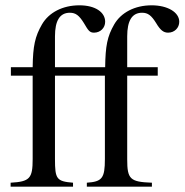

<svg xmlns="http://www.w3.org/2000/svg" viewBox="-20 -703 695 723"><path d="M187 -450V-566C187 -625 205 -655 243 -655C265 -655 278 -645 296 -616C312 -589 317 -580 334 -580C358 -580 376 -598 376 -621C376 -657 339 -683 279 -683C216 -683 164 -656 138 -611C112 -566 104 -530 103 -450H21V-418H103V-104C103 -31 92 -19 20 -15V0H255V-15C193 -20 187 -29 187 -104V-418H375V-104C375 -31 364 -19 307 -15V0H552V-15C470 -18 459 -28 459 -103V-418H574V-450H459V-566C459 -625 477 -655 515 -655C537 -655 550 -645 568 -616C584 -589 596 -580 613 -580C637 -580 655 -598 655 -621C655 -657 611 -683 551 -683C488 -683 436 -656 410 -611C384 -566 377 -530 376 -450Z"/></svg>

Font: STIX Math
Style: Regular
Weight: 400
Designer: MicroPress Inc., with final additions and corrections provided by Coen Hoffman, Elsevier (retired)
Version: Version 1.1.0